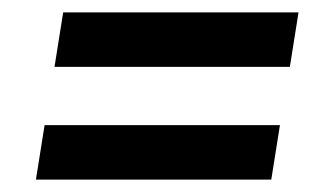

<svg xmlns="http://www.w3.org/2000/svg" viewBox="-20 -495 540 310"><path d="M448 -387H68L82 -475H462ZM38 -205 52 -293H432L418 -205Z"/></svg>

Font: Iosevka Curly Semibold
Style: Italic
Weight: 600
Italic angle: -9°
Monospace: yes
Designer: Belleve Invis
Foundry: Belleve Invis
Version: Version 22.1.2; ttfautohint (v1.8.4)